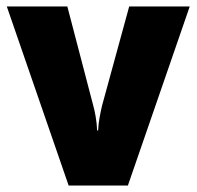

<svg xmlns="http://www.w3.org/2000/svg" viewBox="-20 -573 607 593"><path d="M192 0H375L566 -553H379L295 -246C290 -224 284 -196 283 -170H280C279 -198 273 -230 268 -247L188 -553H1Z"/></svg>

Font: Noto Sans Arabic UI SmCn Bk
Style: Regular
Weight: 900
Width: 4
Designer: Monotype Design Team, Nadine Chahine and Nizar Qandah
Foundry: Monotype Imaging Inc.
Version: Version 2.010